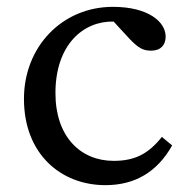

<svg xmlns="http://www.w3.org/2000/svg" viewBox="-20 -532 531 561"><path d="M288 9C374 9 439 -29 483 -107L453 -132C414 -83 375 -62 312 -62C215 -62 142 -133 142 -260C142 -401 223 -471 312 -469L358 -419C385 -391 398 -384 422 -384C450 -384 464 -401 464 -425C464 -469 412 -512 310 -512C162 -512 50 -396 50 -243C50 -82 158 9 288 9Z"/></svg>

Font: TPK Tissa Web Quiz
Style: Regular
Weight: 400
Designer: Jacques Le Bailly, Suppakit Chalermlarp | Katatrad Co.,Ltd.
Foundry: Jacques Le Bailly, Cadson Demak Co.,Ltd.
Version: Version 5.000;Glyphs 3.1.2 (3151)